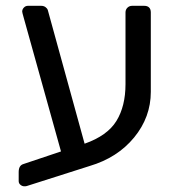

<svg xmlns="http://www.w3.org/2000/svg" viewBox="-20 -591 616 667"><path d="M44.9 6.8Q44.9 -16.1 61 -21L191.9 -64.9L62 -530.8Q57.1 -547.9 57.1 -550.8Q57.1 -558.6 63 -564.7Q68.8 -570.8 77.1 -570.8H123Q131.8 -570.8 137.9 -566.4Q144 -562 146 -556.2L273.9 -91.8Q353 -119.6 384.5 -170.9Q416 -222.2 416 -298.8V-547.9Q416 -557.6 422.6 -564.2Q429.2 -570.8 439 -570.8H481Q492.2 -570.8 498 -564.9Q503.9 -559.1 503.9 -547.9V-272Q503.9 -184.1 446 -113.5Q388.2 -43 291 -14.2L73.2 55.2Q70.3 56.2 64.9 56.2Q57.1 56.2 51 51Q44.9 45.9 44.9 38.1Z"/></svg>

Font: Rubik AZ
Style: Regular
Weight: 400
Designer: Hubert and Fischer
Foundry: Hubert & Fischer
Version: Version 2.000